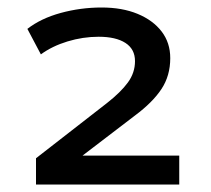

<svg xmlns="http://www.w3.org/2000/svg" viewBox="-20 -730 563 512"><path d="M76 -238V-308L265 -455Q302 -484 321 -510Q340 -536 340 -567Q340 -599 314.5 -615.5Q289 -632 243 -632Q201 -632 160 -619.5Q119 -607 89 -585L53 -653Q89 -681 142 -695.5Q195 -710 251 -710Q306 -710 347 -693Q388 -676 411 -646Q434 -616 434 -575Q434 -528 410.5 -492.5Q387 -457 340 -422L200 -315H458V-238Z"/></svg>

Font: Nunito Sans 7pt SemiExpanded SemiBold
Style: Regular
Weight: 600
Width: 6
Designer: Vernon Adams
Foundry: Vernon Adams
Version: Version 3.101;gftools[0.9.27]